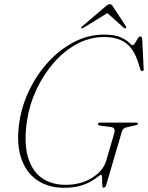

<svg xmlns="http://www.w3.org/2000/svg" viewBox="-20 -878 701 910"><path d="M473 -714Q524.5 -714 552 -701.2Q579.5 -688.5 591.8 -676Q604 -663.5 609 -663.5Q613.5 -663.5 620 -674Q626.5 -684.5 632.8 -695Q639 -705.5 643 -705.5Q652 -705.5 654 -694L661 -550Q662 -541.5 653.5 -541.5Q647.5 -541.5 645 -549.5L633.5 -586Q612.5 -649 573.8 -675.8Q535 -702.5 474 -702.5Q405.5 -702.5 344.5 -669.5Q283.5 -636.5 234.5 -580.2Q185.5 -524 152.8 -453.8Q120 -383.5 108.5 -309.5Q92.5 -204.5 111.8 -136.2Q131 -68 177.5 -35Q224 -2 290.5 -2Q362.5 -2 415.8 -34.8Q469 -67.5 483.5 -116.5L520.5 -243.5Q530.5 -273.5 505 -276L455.5 -282.5Q444 -284 444.5 -291Q444.5 -297 455.5 -297H625Q634 -297 634 -291.5Q632.5 -285.5 619 -283.5L582.5 -275Q562 -271.5 557.5 -254L483 0Q479 11.5 469 11.5Q465 11.5 464.5 -3.8Q464 -19 463.8 -34.2Q463.5 -49.5 459.5 -49.5Q455 -49.5 443.8 -40.2Q432.5 -31 412 -18.8Q391.5 -6.5 359.8 2.8Q328 12 283 12Q209.5 12 156.2 -24Q103 -60 79.8 -130Q56.5 -200 72 -301Q84 -379.5 120 -453.2Q156 -527 210.2 -585.8Q264.5 -644.5 331.8 -679.2Q399 -714 473 -714ZM376 -746.5Q368.5 -742 366 -744Q362.5 -747 369.5 -753L478.5 -846Q492.5 -858.5 500.5 -858.5Q508.5 -858.5 516 -846L577 -753Q580 -747 575.5 -744Q571.5 -741.5 566.5 -746.5L489 -816Z"/></svg>

Font: Fraunces 72pt Thin
Style: Italic
Weight: 100
Italic angle: -16°
Version: Version 1.000;[b76b70a41]